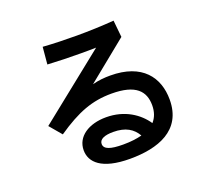

<svg xmlns="http://www.w3.org/2000/svg" viewBox="-137 -942 1273 1169"><g transform="rotate(-20 500.0 -357.5)"><path d="M544 -357C702 -357 753 -296 753 -206C753 -164 741 -130 717 -103C670 -173 584 -233 463 -233C351 -233 267 -179 267 -90C267 -13 331 55 516 55C696 55 865 -1 865 -202C865 -346 781 -463 574 -463C537 -463 499 -460 458 -449L718 -660H719L708 -770C631 -764 545 -761 468 -761C398 -761 318 -763 248 -768L238 -657C305 -653 388 -651 455 -651C486 -651 519 -651 552 -652L115 -303L181 -225C320 -320 418 -357 544 -357ZM383 -89C383 -120 419 -134 473 -134C554 -134 600 -104 628 -55C594 -46 554 -41 506 -41C423 -41 383 -55 383 -89Z"/></g></svg>

Font: KT Kiyosuna Sans Bold
Style: Regular
Weight: 700
Designer: [Zen Kaku Gothic] Yoshimichi Ohira
Version: Version 1.010;Glyphs 3.1.2 (3151)